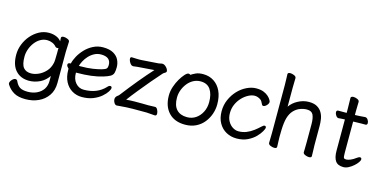

<svg xmlns="http://www.w3.org/2000/svg" viewBox="-79 -1169 3658 1807"><g transform="rotate(15 1750.0 -266.0)"><path d="M104 30Q121 69 147 85.5Q173 102 223 102Q273 102 312 83.5Q351 65 374 32Q397 -3 397 -51V-98Q363 -50 317 -27Q263 -1 209 -1Q127 -1 78.5 -54Q30 -107 30 -208Q30 -260 49.5 -309.5Q69 -359 103 -398.5Q137 -438 181.5 -462Q226 -486 277 -486Q319 -486 354 -470Q380 -458 397 -436Q397 -442 396 -450.5Q395 -459 395 -469Q395 -485 420 -485Q437 -485 456 -477Q478 -468 478 -453V-452Q474 -379 474 -354V-52Q474 22 439 72.5Q404 123 347 149Q290 175 220.5 175Q151 175 109 151Q65 126 38 82Q34 76 34 70Q34 53 51 34.5Q68 16 83 16Q98 16 104 30ZM278 -415Q243 -415 212.5 -397.5Q182 -380 159 -350Q136 -320 123 -283.5Q110 -247 110 -210Q110 -134 135 -103.5Q160 -73 209 -73Q244 -73 282 -90Q320 -107 351 -140.5Q382 -174 393 -224Q398 -243 398 -320V-371Q392 -368 385 -368Q374 -368 367 -376Q353 -394 328.5 -404.5Q304 -415 278 -415Z M803 -486Q867 -486 905 -464Q943 -442 959 -408Q975 -374 975 -338.5Q975 -303 969 -282Q963 -261 942 -248Q921 -235 875 -221Q774 -190 624 -190H617V-186Q617 -126 649 -89.5Q681 -53 728 -53Q858 -53 935 -135Q949 -152 962 -152Q978 -152 978 -134Q978 -123 963 -99Q948 -75 917 -48Q886 -21 839 -1.5Q792 18 728 18Q675 18 632 -8Q589 -34 564.5 -82Q540 -130 540 -196V-207Q532 -214 525.5 -223.5Q519 -233 519 -241Q519 -260 544 -260Q545 -260 548 -260Q556 -295 577 -333.5Q598 -372 631.5 -407Q665 -442 709 -464Q753 -486 803 -486ZM627 -258H639Q712 -258 762 -266Q812 -274 844 -283Q879 -293 888 -304Q897 -315 897 -338Q897 -416 802 -416Q767 -416 737 -400Q707 -384 684 -359Q661 -334 647 -307Q633 -280 627 -258Z M1291 -70Q1331 -70 1357 -69Q1387 -69 1419 -71H1420Q1435 -71 1445 -51Q1455 -31 1455 -14Q1455 7 1438 7Q1384 2 1357 1H1222Q1200 1 1159 3Q1105 6 1092 8Q1079 10 1067 10Q1053 10 1042 -7Q1031 -24 1031 -42Q1031 -65 1052 -80Q1063 -87 1069 -96Q1209 -278 1324 -404L1191 -394Q1164 -393 1122 -387H1120Q1107 -387 1097 -398Q1087 -409 1080.5 -423.5Q1074 -438 1074 -449Q1074 -465 1087 -465H1089Q1115 -463 1144 -463H1168Q1180 -463 1189 -464L1346 -475Q1352 -475 1362 -478Q1372 -481 1382 -481H1386Q1399 -480 1411.5 -469.5Q1424 -459 1432 -446.5Q1440 -434 1440 -423Q1440 -412 1424 -404Q1412 -397 1407 -391Q1325 -300 1220 -170Q1176 -116 1139 -66Q1186 -70 1222 -70Z M1779 -486Q1838 -486 1883.5 -456.5Q1929 -427 1954 -373.5Q1979 -320 1979 -245Q1979 -197 1963 -150.5Q1947 -104 1916 -65.5Q1885 -27 1839 -4.5Q1793 18 1734 18Q1631 18 1574 -43Q1517 -104 1517 -208Q1517 -252 1531.5 -295Q1546 -338 1567 -373.5Q1588 -409 1609 -432Q1630 -455 1644 -455Q1654 -455 1662 -448Q1681 -461 1708.5 -473.5Q1736 -486 1779 -486ZM1734 -55Q1781 -55 1818 -79.5Q1855 -104 1877.5 -147.5Q1900 -191 1900 -245Q1900 -323 1869 -368.5Q1838 -414 1773 -414Q1735 -414 1702.5 -396.5Q1670 -379 1646 -348.5Q1622 -318 1609 -282Q1596 -246 1596 -209Q1596 -132 1632 -93.5Q1668 -55 1734 -55Z M2462 -167Q2477 -167 2477 -149Q2477 -141 2462.5 -114.5Q2448 -88 2418.5 -57.5Q2389 -27 2343 -4.5Q2297 18 2235 18Q2181 18 2135.5 -6.5Q2090 -31 2062.5 -79Q2035 -127 2035 -195Q2035 -255 2058 -307.5Q2081 -360 2118.5 -400Q2156 -440 2203.5 -463Q2251 -486 2295.5 -486Q2340 -486 2369 -474Q2398 -462 2415.5 -445.5Q2433 -429 2441 -414.5Q2449 -400 2449 -395Q2449 -377 2432 -360Q2415 -343 2401 -343Q2391 -343 2387 -351Q2380 -365 2373 -378Q2367 -389 2357 -396Q2329 -415 2300 -415Q2271 -415 2238.5 -398Q2206 -381 2178 -351.5Q2150 -322 2132.5 -283Q2115 -244 2115 -197.5Q2115 -151 2134 -118Q2153 -85 2180.5 -68.5Q2208 -52 2235 -52Q2277 -52 2313 -66.5Q2349 -81 2380 -104.5Q2411 -128 2434 -150Q2451 -167 2462 -167Z M2624 -109V-94Q2624 -64 2627 -5Q2627 11 2602 11Q2585 11 2566 3Q2544 -6 2544 -22Q2544 -31 2545 -71.5Q2546 -112 2546 -119V-586Q2546 -615 2544.5 -647.5Q2543 -680 2543 -691Q2543 -707 2568 -707Q2585 -707 2604 -699Q2626 -690 2626 -674Q2626 -667 2625 -628Q2624 -589 2624 -578V-396Q2654 -438 2699 -462Q2751 -491 2808 -491Q2858 -491 2888.5 -473Q2919 -455 2935.5 -426Q2952 -397 2957 -363.5Q2962 -330 2962 -299V-110Q2962 -104 2963 -83Q2965 -42 2965 -5Q2965 11 2940 11Q2923 11 2904 3Q2882 -6 2882 -22V-23Q2883 -38 2883 -49L2884 -119V-295Q2884 -352 2869 -385Q2854 -417 2808 -417Q2775 -417 2741.5 -404.5Q2708 -392 2681 -363.5Q2654 -335 2640 -287Q2627 -241 2625 -165Q2625 -133 2624 -109Z M3256 -420V-113Q3256 -75 3261.5 -66.5Q3267 -58 3284.5 -58Q3302 -58 3326.5 -68.5Q3351 -79 3372.5 -95.5Q3394 -112 3406 -112Q3415 -112 3418.5 -107Q3422 -102 3422 -95Q3422 -84 3409 -65.5Q3396 -47 3374.5 -28Q3353 -9 3327.5 4.5Q3302 18 3277 18Q3222 18 3199 -15.5Q3176 -49 3176 -114V-419Q3156 -419 3143.5 -417.5Q3131 -416 3116 -415H3115Q3100 -415 3088.5 -432.5Q3077 -450 3077 -464Q3077 -472 3081 -477.5Q3085 -483 3095 -483H3176V-526Q3176 -535 3175 -577Q3174 -619 3174 -628.5Q3174 -638 3184 -642Q3191 -645 3200 -645Q3217 -645 3236 -637Q3258 -628 3258 -612Q3258 -604 3257 -570Q3256 -536 3256 -524V-484Q3302 -485 3354 -490H3355Q3371 -490 3382 -473.5Q3393 -457 3393 -442Q3393 -422 3375 -422H3337Q3309 -422 3289 -421Q3289 -421 3256 -420Z"/></g></svg>

Font: Moon Stars Kai HW
Style: Bold
Weight: 700
Designer: GuiWonder
Version: Version 1.101